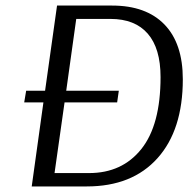

<svg xmlns="http://www.w3.org/2000/svg" viewBox="-20 -670 678 690"><path d="M94 0 136 -302H67L74 -344H142L185 -650H383Q505 -650 571 -582Q637 -514 637 -385Q637 -203 546 -101.5Q455 0 292 0ZM377 -602H254L218 -344H407L401 -302H212L176 -48H300Q419 -48 488 -134.5Q557 -221 557 -393Q557 -496 511 -549Q465 -602 377 -602Z"/></svg>

Font: ArsenalItalic
Style: Italic
Weight: 400
Italic angle: -9°
Designer: Andrij Shevchenko
Foundry: Stairsfor.com
Version: Version 1.000